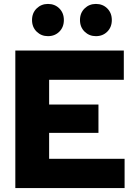

<svg xmlns="http://www.w3.org/2000/svg" viewBox="-20 -957 697 977"><path d="M58 0V-700H610V-551H230V-425H481V-281H230V-149H614V0ZM224 -773Q190 -773 166.5 -796Q143 -819 143 -855Q143 -891 166.5 -914Q190 -937 224 -937Q259 -937 282 -914Q305 -891 305 -855Q305 -819 282 -796Q259 -773 224 -773ZM468 -773Q434 -773 410.5 -796Q387 -819 387 -855Q387 -891 410.5 -914Q434 -937 468 -937Q503 -937 526 -914Q549 -891 549 -855Q549 -819 526 -796Q503 -773 468 -773Z"/></svg>

Font: Red Hat Display Black
Style: Regular
Weight: 900
Designer: Pentagram, MCKL
Foundry: Pentagram, MCKL
Version: Version 1.023; ttfautohint (v1.8.3)